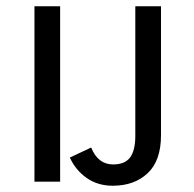

<svg xmlns="http://www.w3.org/2000/svg" viewBox="-20 -580 619 613"><path d="M172 -560V0H90V-560ZM271 -109Q293 -55 341 -55Q379 -55 395.5 -77.5Q412 -100 412 -146V-560H494V-148Q494 -67 451.5 -27Q409 13 340 13Q292 13 256.5 -12Q221 -37 203 -77Z"/></svg>

Font: Carrois Gothic SC
Style: Regular
Weight: 400
Designer: Ralph du Carrois
Foundry: Ralph du Carrois
Version: Version 1.001